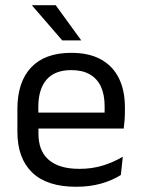

<svg xmlns="http://www.w3.org/2000/svg" viewBox="-20 -703 540 734"><path d="M271 11Q159.5 11 103 -43.5Q46.5 -98 46.5 -199.5V-286.5Q46.5 -389.5 99 -445.2Q151.5 -501 252.5 -501Q320.5 -501 366 -475.8Q411.5 -450.5 434.5 -404Q457.5 -357.5 457.5 -293V-275Q457.5 -259 456.2 -243Q455 -227 453 -211.5H378.5Q379.5 -235.5 379.8 -257Q380 -278.5 380 -296.5Q380 -341 365.8 -371.8Q351.5 -402.5 323.2 -418.8Q295 -435 252.5 -435Q189.5 -435 158 -398.5Q126.5 -362 126.5 -294V-247.5L127 -237.5V-191Q127 -160.5 136 -136Q145 -111.5 164.2 -93.8Q183.5 -76 213.2 -66.8Q243 -57.5 284 -57.5Q331.5 -57.5 372.5 -70Q413.5 -82.5 449.5 -104L442 -34Q409.5 -13.5 366.5 -1.2Q323.5 11 271 11ZM89 -211.5V-272.5H436V-211.5ZM193 -683 290 -549.5V-548.5H218L103 -681.5V-683Z"/></svg>

Font: Anek Bangla Medium
Style: Regular
Weight: 400
Version: Version 1.003